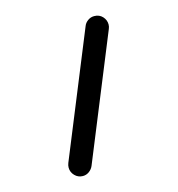

<svg xmlns="http://www.w3.org/2000/svg" viewBox="-98 -713 757 817"><g transform="rotate(-15 280.0 -304.5)"><path d="M390 -627Q412 -627 426 -612Q440 -597 440 -577Q440 -567 436 -558L214 -14Q208 0 195.5 9Q183 18 168 18Q147 18 132.5 3Q118 -12 118 -32Q118 -42 122 -52L344 -596Q349 -609 361.5 -618Q374 -627 389 -627Q390 -627 390 -627Z"/></g></svg>

Font: Brass Mono
Style: Bold
Weight: 700
Monospace: yes
Version: Version 1.100; ttfautohint (v1.8.3) -l 8 -r 50 -G 200 -x 14 